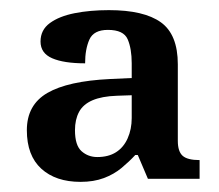

<svg xmlns="http://www.w3.org/2000/svg" viewBox="-20 -739 432 379"><path d="M139 -380Q90 -380 61.5 -406Q33 -432 33 -482Q33 -532 73.5 -555.5Q114 -579 197 -583L240 -585V-614Q240 -643 232 -661.5Q224 -680 193 -680Q165 -680 156.5 -661Q148 -642 148 -614Q106 -614 83 -624Q60 -634 60 -657Q60 -680 78.5 -693.5Q97 -707 127.5 -713Q158 -719 195 -719Q264 -719 297.5 -695Q331 -671 331 -612V-461Q331 -440 340.5 -431.5Q350 -423 374 -423V-386H272L252 -433H247Q235 -420 220 -407.5Q205 -395 185 -387.5Q165 -380 139 -380ZM172 -429Q194 -429 209 -438.5Q224 -448 232 -466Q240 -484 240 -506V-551L211 -550Q181 -549 162.5 -541Q144 -533 136 -518Q128 -503 128 -482Q128 -452 141 -440.5Q154 -429 172 -429Z"/></svg>

Font: Noto Serif Armenian Medium
Style: Regular
Weight: 500
Version: Version 2.007